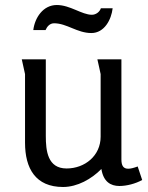

<svg xmlns="http://www.w3.org/2000/svg" viewBox="-20 -734 593 767"><path d="M430 -701H383C378 -686 363 -675 347 -675C307 -675 260 -714 207 -714C152 -714 119 -663 113 -614H162C168 -628 179 -641 196 -641C247 -641 288 -602 345 -602C397 -602 425 -656 430 -701ZM163 -497H67L80 -438V-164C80 -61 122 13 232 13C289 13 346 -19 385 -59C393 -8 422 9 457 9C486 9 521 0 548 -15L530 -69C514 -63 502 -60 492 -60C473 -60 465 -72 465 -97V-497H369C370 -492 382 -440 382 -438V-188C382 -112 319 -61 246 -61C170 -61 163 -132 163 -191Z"/></svg>

Font: Rosario
Style: Regular
Weight: 400
Designer: Hector Gatti
Foundry: Omnibus Type
Version: Version 1.100